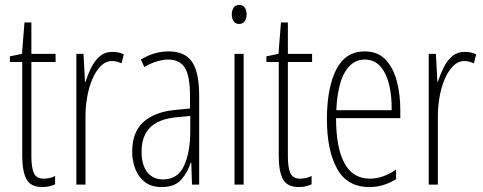

<svg xmlns="http://www.w3.org/2000/svg" viewBox="-20 -747 1956 777"><path d="M157 -24Q170 -24 182 -27Q194 -30 203 -35V-1Q192 4 179.5 7Q167 10 151 10Q104 10 87 -22Q70 -54 70 -116V-496H20V-519L69 -529L79 -656H107V-529H205V-496H107V-115Q107 -69 117 -46.5Q127 -24 157 -24Z M435 -537Q445 -537 457.5 -535Q470 -533 481 -527L472 -491Q465 -494 455 -497Q445 -500 434 -500Q408 -500 388 -480Q368 -460 354 -427.5Q340 -395 333 -355.5Q326 -316 326 -278V0H289V-529H318L324 -416H326Q335 -444 348.5 -472Q362 -500 383 -518.5Q404 -537 435 -537Z M662 -539Q728 -539 757 -497Q786 -455 786 -359V0H757L754 -89H752Q740 -51 714 -20.5Q688 10 634 10Q592 10 566 -10.5Q540 -31 527.5 -63.5Q515 -96 515 -133Q515 -212 560 -253Q605 -294 688 -302L749 -308V-356Q749 -440 728 -473Q707 -506 660 -506Q641 -506 616.5 -499Q592 -492 564 -476L550 -506Q604 -539 662 -539ZM690 -272Q553 -258 553 -134Q553 -79 576 -50Q599 -21 640 -21Q699 -21 724.5 -75.5Q750 -130 750 -218V-278Z M948 -727Q964 -727 971 -715.5Q978 -704 978 -689Q978 -671 970 -660.5Q962 -650 947 -650Q933 -650 925.5 -661Q918 -672 918 -688Q918 -704 925 -715.5Q932 -727 948 -727ZM966 -529V0H929V-529Z M1195 -24Q1208 -24 1220 -27Q1232 -30 1241 -35V-1Q1230 4 1217.5 7Q1205 10 1189 10Q1142 10 1125 -22Q1108 -54 1108 -116V-496H1058V-519L1107 -529L1117 -656H1145V-529H1243V-496H1145V-115Q1145 -69 1155 -46.5Q1165 -24 1195 -24Z M1456 -539Q1509 -539 1540.5 -505.5Q1572 -472 1586 -418Q1600 -364 1600 -303V-269H1340Q1340 -149 1374 -86.5Q1408 -24 1477 -24Q1530 -24 1583 -61V-22Q1561 -8 1533.5 1Q1506 10 1475 10Q1385 10 1344 -64.5Q1303 -139 1303 -264Q1303 -391 1340.5 -465Q1378 -539 1456 -539ZM1456 -506Q1406 -506 1376 -455.5Q1346 -405 1341 -301H1565Q1566 -357 1555 -403.5Q1544 -450 1519.5 -478Q1495 -506 1456 -506Z M1861 -537Q1871 -537 1883.5 -535Q1896 -533 1907 -527L1898 -491Q1891 -494 1881 -497Q1871 -500 1860 -500Q1834 -500 1814 -480Q1794 -460 1780 -427.5Q1766 -395 1759 -355.5Q1752 -316 1752 -278V0H1715V-529H1744L1750 -416H1752Q1761 -444 1774.5 -472Q1788 -500 1809 -518.5Q1830 -537 1861 -537Z"/></svg>

Font: Noto Sans Tamil ExtraCondensed ExtraLight
Style: Regular
Weight: 200
Width: 2
Designer: Jelle Bosma - Monotype Design Team
Foundry: Monotype Imaging Inc.
Version: Version 2.004; ttfautohint (v1.8.4.7-5d5b)